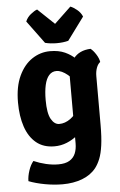

<svg xmlns="http://www.w3.org/2000/svg" viewBox="-63 -790 661 1054"><g transform="rotate(-5 267.5 -263.0)"><path d="M502.5 -430Q489.5 -420.5 482 -400Q474.5 -379.5 474.5 -354.5V-86.5Q474.5 -18 468.2 26.8Q462 71.5 450.5 100Q439 128.5 423.5 148.5Q394.5 185 346.5 203Q298.5 221 239 221Q192 221 141.8 211.8Q91.5 202.5 53 187.5Q53 161 63.5 129.5Q74 98 90 79.5Q122 93.5 157.2 101.8Q192.5 110 225 110Q263.5 110 286.2 96.5Q309 83 319 59Q329 35 329 3.5V-358.5Q329 -419 360.8 -461.5Q392.5 -504 456 -506.5Q470.5 -495.5 485 -472.8Q499.5 -450 502.5 -430ZM33.5 -248Q33.5 -334.5 61 -393.5Q88.5 -452.5 134 -482.8Q179.5 -513 233 -513Q281 -513 315 -497.5Q349 -482 371.8 -459.2Q394.5 -436.5 407.5 -414.5L383.5 -292.5Q355 -345 321 -373.2Q287 -401.5 258.5 -401.5Q234 -401.5 217.8 -383.2Q201.5 -365 193.8 -330.5Q186 -296 186 -247.5Q186 -175 204.2 -142.8Q222.5 -110.5 249.5 -110.5Q281 -110.5 310.8 -131.8Q340.5 -153 360 -193.5L381.5 -88.5Q365.5 -61 339.5 -39Q313.5 -17 281 -3.8Q248.5 9.5 212.5 9.5Q152 9.5 112.2 -23.2Q72.5 -56 53 -114Q33.5 -172 33.5 -248ZM210 -561 117.5 -686.5Q126.5 -709 147 -725.5Q167.5 -742 182.5 -747L274 -660L365.5 -747Q380.5 -742 401 -725.5Q421.5 -709 430.5 -686.5L338 -561Q309.5 -553.5 274 -553.5Q239 -553.5 210 -561Z"/></g></svg>

Font: Signika Negative
Style: Bold
Weight: 700
Designer: Anna Giedry
Foundry: Anna Giedry
Version: Version 2.001